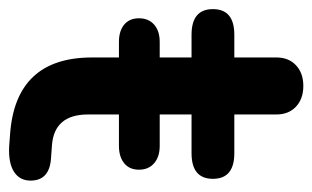

<svg xmlns="http://www.w3.org/2000/svg" viewBox="-154 -528 685 421"><g transform="rotate(90 188.5 -317.5)"><path d="M314 -395H229V-325.2H297.9Q321.8 -325.2 335.9 -313Q350.1 -300.8 350.1 -279.8Q350.1 -258.8 335.9 -247.3Q321.8 -235.8 297.9 -235.8H229V-168Q229 -93.8 296.9 -88.9L324.2 -86.9Q374 -84 374 -42Q374 -18.1 354.5 -5.6Q335 6.8 298.8 4.9L272 2.9Q104 -9.3 104 -176.8V-235.8H69.8Q45.9 -235.8 32 -247.3Q18.1 -258.8 18.1 -279.8Q18.1 -300.8 32 -313Q45.9 -325.2 69.8 -325.2H104V-395H54.2Q-2 -395 -2 -441.9Q-2 -488.8 54.2 -488.8H104V-581.1Q104 -607.9 121.1 -624Q138.2 -640.1 166.5 -640.1Q194.8 -640.1 211.9 -624Q229 -607.9 229 -581.1V-488.8H314Q370.1 -488.8 370.1 -441.9Q370.1 -395 314 -395Z"/></g></svg>

Font: Nunito-Bold
Style: Bold
Weight: 700
Designer: Vernon Adams
Foundry: newtypography
Version: Version 3.000